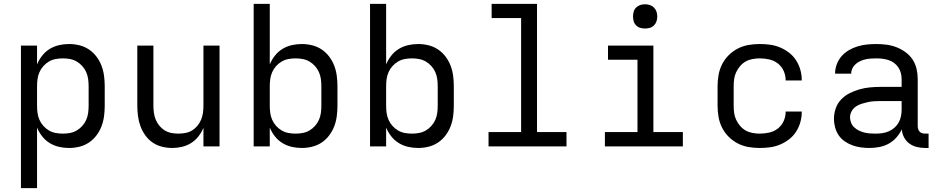

<svg xmlns="http://www.w3.org/2000/svg" viewBox="-20 -755 4840 990"><path d="M88 215V-520H171V-423Q181 -447 197.5 -468Q214 -489 236 -502.5Q258 -516 283.5 -522Q309 -528 336 -528Q363 -528 389.5 -521.5Q416 -515 438.5 -500Q461 -485 477.5 -463Q494 -441 503.5 -416Q513 -391 516.5 -364Q520 -337 520 -310V-210Q520 -183 516.5 -156Q513 -129 503.5 -104Q494 -79 477.5 -57Q461 -35 438.5 -20Q416 -5 389.5 1.5Q363 8 336 8Q309 8 283.5 2Q258 -4 236 -17.5Q214 -31 197.5 -52Q181 -73 171 -97V215ZM304 -66Q323 -66 341.5 -69.5Q360 -73 376 -82.5Q392 -92 404.5 -106Q417 -120 424.5 -137Q432 -154 434.5 -172.5Q437 -191 437 -210V-310Q437 -329 434.5 -347.5Q432 -366 424.5 -383Q417 -400 404.5 -414Q392 -428 376 -437.5Q360 -447 341.5 -450.5Q323 -454 304 -454Q285 -454 266.5 -450.5Q248 -447 232 -437.5Q216 -428 203.5 -414Q191 -400 183.5 -383Q176 -366 173.5 -347.5Q171 -329 171 -310V-210Q171 -191 173.5 -172.5Q176 -154 183.5 -137Q191 -120 203.5 -106Q216 -92 232 -82.5Q248 -73 266.5 -69.5Q285 -66 304 -66Z M868 8Q842 8 815.5 1.5Q789 -5 767 -20Q745 -35 729 -57.5Q713 -80 704 -105Q695 -130 691.5 -156.5Q688 -183 688 -210V-520H771V-210Q771 -192 773.5 -173.5Q776 -155 783 -138Q790 -121 802 -106.5Q814 -92 829.5 -82.5Q845 -73 863.5 -69.5Q882 -66 900 -66Q918 -66 936.5 -69.5Q955 -73 970.5 -82.5Q986 -92 998 -106.5Q1010 -121 1017 -138Q1024 -155 1026.5 -173.5Q1029 -192 1029 -210V-520H1112V0H1029V-96Q1019 -72 1003 -51.5Q987 -31 965.5 -17.5Q944 -4 919 2Q894 8 868 8Z M1536 8Q1509 8 1483.5 2Q1458 -4 1436 -17.5Q1414 -31 1397.5 -52Q1381 -73 1371 -97V0H1288V-735H1371V-423Q1381 -447 1397.5 -468Q1414 -489 1436 -502.5Q1458 -516 1483.5 -522Q1509 -528 1536 -528Q1563 -528 1589.5 -521.5Q1616 -515 1638.5 -500Q1661 -485 1677.5 -463Q1694 -441 1703.5 -416Q1713 -391 1716.5 -364Q1720 -337 1720 -310V-210Q1720 -183 1716.5 -156Q1713 -129 1703.5 -104Q1694 -79 1677.5 -57Q1661 -35 1638.5 -20Q1616 -5 1589.5 1.5Q1563 8 1536 8ZM1504 -66Q1523 -66 1541.5 -69.5Q1560 -73 1576 -82.5Q1592 -92 1604.5 -106Q1617 -120 1624.5 -137Q1632 -154 1634.5 -172.5Q1637 -191 1637 -210V-310Q1637 -329 1634.5 -347.5Q1632 -366 1624.5 -383Q1617 -400 1604.5 -414Q1592 -428 1576 -437.5Q1560 -447 1541.5 -450.5Q1523 -454 1504 -454Q1485 -454 1466.5 -450.5Q1448 -447 1432 -437.5Q1416 -428 1403.5 -414Q1391 -400 1383.5 -383Q1376 -366 1373.5 -347.5Q1371 -329 1371 -310V-210Q1371 -191 1373.5 -172.5Q1376 -154 1383.5 -137Q1391 -120 1403.5 -106Q1416 -92 1432 -82.5Q1448 -73 1466.5 -69.5Q1485 -66 1504 -66Z M2136 8Q2109 8 2083.5 2Q2058 -4 2036 -17.5Q2014 -31 1997.5 -52Q1981 -73 1971 -97V0H1888V-735H1971V-423Q1981 -447 1997.5 -468Q2014 -489 2036 -502.5Q2058 -516 2083.5 -522Q2109 -528 2136 -528Q2163 -528 2189.5 -521.5Q2216 -515 2238.5 -500Q2261 -485 2277.5 -463Q2294 -441 2303.5 -416Q2313 -391 2316.5 -364Q2320 -337 2320 -310V-210Q2320 -183 2316.5 -156Q2313 -129 2303.5 -104Q2294 -79 2277.5 -57Q2261 -35 2238.5 -20Q2216 -5 2189.5 1.5Q2163 8 2136 8ZM2104 -66Q2123 -66 2141.5 -69.5Q2160 -73 2176 -82.5Q2192 -92 2204.5 -106Q2217 -120 2224.5 -137Q2232 -154 2234.5 -172.5Q2237 -191 2237 -210V-310Q2237 -329 2234.5 -347.5Q2232 -366 2224.5 -383Q2217 -400 2204.5 -414Q2192 -428 2176 -437.5Q2160 -447 2141.5 -450.5Q2123 -454 2104 -454Q2085 -454 2066.5 -450.5Q2048 -447 2032 -437.5Q2016 -428 2003.5 -414Q1991 -400 1983.5 -383Q1976 -366 1973.5 -347.5Q1971 -329 1971 -310V-210Q1971 -191 1973.5 -172.5Q1976 -154 1983.5 -137Q1991 -120 2003.5 -106Q2016 -92 2032 -82.5Q2048 -73 2066.5 -69.5Q2085 -66 2104 -66Z M2499 0V-74H2667V-662H2515V-735H2749V-74H2901V0Z M3099 0V-74H3267V-447H3115V-520H3349V-74H3501V0ZM3306 -608Q3293 -608 3281 -611.5Q3269 -615 3260 -624Q3251 -633 3247.5 -645Q3244 -657 3244 -670Q3244 -683 3247.5 -695Q3251 -707 3260 -716Q3269 -725 3281 -729Q3293 -733 3306 -733Q3319 -733 3331 -729Q3343 -725 3352 -716Q3361 -707 3365 -695Q3369 -683 3369 -670Q3369 -657 3365 -645Q3361 -633 3352 -624Q3343 -615 3331 -611.5Q3319 -608 3306 -608Z M3897 8Q3868 8 3839 3Q3810 -2 3784 -15.5Q3758 -29 3737 -50Q3716 -71 3703 -97Q3690 -123 3685 -152Q3680 -181 3680 -210V-310Q3680 -339 3685 -368Q3690 -397 3703 -423Q3716 -449 3737 -470Q3758 -491 3784 -504.5Q3810 -518 3839 -523Q3868 -528 3897 -528Q3924 -528 3950.5 -524.5Q3977 -521 4002 -510.5Q4027 -500 4048.5 -483.5Q4070 -467 4084.5 -444.5Q4099 -422 4106.5 -396Q4114 -370 4114 -343V-340H4031V-342Q4031 -367 4020.5 -390Q4010 -413 3990.5 -428Q3971 -443 3946.5 -448.5Q3922 -454 3897 -454Q3879 -454 3860 -450.5Q3841 -447 3825 -438Q3809 -429 3796.5 -414.5Q3784 -400 3776 -383Q3768 -366 3765.5 -347.5Q3763 -329 3763 -310V-210Q3763 -191 3765.5 -172.5Q3768 -154 3776 -137Q3784 -120 3796.5 -105.5Q3809 -91 3825 -82Q3841 -73 3860 -69.5Q3879 -66 3897 -66Q3922 -66 3946.5 -71.5Q3971 -77 3990.5 -92Q4010 -107 4020.5 -130Q4031 -153 4031 -178V-180H4114V-177Q4114 -150 4106.5 -124Q4099 -98 4084.5 -75.5Q4070 -53 4048.5 -36.5Q4027 -20 4002 -9.5Q3977 1 3950.5 4.5Q3924 8 3897 8Z M4464 8Q4441 8 4419 5Q4397 2 4376 -5.5Q4355 -13 4336 -26Q4317 -39 4304.5 -57.5Q4292 -76 4286 -98Q4280 -120 4280 -142Q4280 -169 4289 -195.5Q4298 -222 4317 -242Q4336 -262 4361 -274.5Q4386 -287 4412.5 -294.5Q4439 -302 4466.5 -304.5Q4494 -307 4521 -307H4629V-347Q4629 -363 4625 -378.5Q4621 -394 4612 -407.5Q4603 -421 4590 -430.5Q4577 -440 4562 -445Q4547 -450 4531 -452Q4515 -454 4499 -454Q4485 -454 4470.5 -453Q4456 -452 4442.5 -449Q4429 -446 4416 -440Q4403 -434 4392.5 -425Q4382 -416 4375.5 -403Q4369 -390 4369 -376V-375H4286V-377Q4286 -401 4295 -424.5Q4304 -448 4320 -466Q4336 -484 4357.5 -496.5Q4379 -509 4402.5 -516Q4426 -523 4450 -525.5Q4474 -528 4499 -528Q4525 -528 4551.5 -524.5Q4578 -521 4602.5 -511.5Q4627 -502 4649 -486Q4671 -470 4685.5 -448Q4700 -426 4706 -400Q4712 -374 4712 -347V-104Q4712 -97 4714.5 -89Q4717 -81 4722.5 -75.5Q4728 -70 4735.5 -68Q4743 -66 4751 -66H4768V8H4751Q4729 8 4708 3Q4687 -2 4669.5 -14.5Q4652 -27 4641.5 -47Q4631 -67 4630 -88Q4619 -65 4601.5 -45.5Q4584 -26 4562 -14Q4540 -2 4514.5 3Q4489 8 4464 8ZM4495 -66Q4513 -66 4530 -68.5Q4547 -71 4563 -78Q4579 -85 4592 -96.5Q4605 -108 4613.5 -123Q4622 -138 4625.5 -155Q4629 -172 4629 -189V-234H4521Q4505 -234 4488 -233Q4471 -232 4455 -228.5Q4439 -225 4423 -220Q4407 -215 4393.5 -206Q4380 -197 4371.5 -182Q4363 -167 4363 -150Q4363 -136 4368.5 -122Q4374 -108 4385 -98Q4396 -88 4409.5 -81.5Q4423 -75 4437 -71.5Q4451 -68 4466 -67Q4481 -66 4495 -66Z"/></svg>

Font: R Plex Mono
Style: Regular
Weight: 400
Monospace: yes
Designer: Belleve Invis
Foundry: Belleve Invis
Version: Version 31.8.0